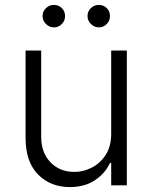

<svg xmlns="http://www.w3.org/2000/svg" viewBox="-20 -750 617 777"><path d="M430 -208.5V-545.5H493.3V0H430V-90.6H425.1Q405.9 -48.7 364.3 -20.8Q322.8 7.1 262.8 7.1Q184.3 7.1 133.9 -44Q83.5 -95.2 83.5 -192.1V-545.5H146.7V-196Q146.7 -132.1 184.3 -93.2Q221.9 -54.3 280.9 -54.3Q317.8 -54.3 352.1 -72.1Q386.4 -89.8 408.2 -124.1Q430 -158.4 430 -208.5ZM197.8 -639.2Q179.7 -639.2 166 -652.9Q152.3 -666.5 152.3 -684.7Q152.3 -704.2 166 -717.2Q179.7 -730.1 197.8 -730.1Q217.3 -730.1 230.3 -717.2Q243.3 -704.2 243.3 -684.7Q243.3 -666.5 230.3 -652.9Q217.3 -639.2 197.8 -639.2ZM379.6 -639.2Q361.5 -639.2 347.8 -652.9Q334.2 -666.5 334.2 -684.7Q334.2 -704.2 347.8 -717.2Q361.5 -730.1 379.6 -730.1Q399.1 -730.1 412.1 -717.2Q425.1 -704.2 425.1 -684.7Q425.1 -666.5 412.1 -652.9Q399.1 -639.2 379.6 -639.2Z"/></svg>

Font: Inter Zeller Light
Style: Regular
Weight: 300
Designer: Rasmus Andersson; Joe Bland
Foundry: zeller
Version: Version 3.015;git-dec3a8cb1